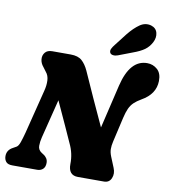

<svg xmlns="http://www.w3.org/2000/svg" viewBox="-100 -1039 1011 1126"><g transform="rotate(10 405.5 -476.5)"><path d="M191.5 -191.5Q185 -166 184.8 -141.2Q184.5 -116.5 207 -102L218 -95Q229.5 -88 237.2 -76.5Q245 -65 245 -49Q245 -25 231.8 -12.5Q218.5 0 197.5 0H49.5Q22.5 0 11.5 -13.5Q0.5 -27 0.5 -47Q0.5 -83 34.5 -101L55 -112.5Q66.5 -119 75 -143.5Q83.5 -168 92.5 -202L158 -462.5Q167 -496.5 165.5 -526.2Q164 -556 147 -575.5L129.5 -599Q112 -619.5 110 -643Q108 -666.5 121.8 -683.2Q135.5 -700 164.5 -700H274Q318 -700 341 -679.5Q364 -659 380.5 -623Q413.5 -549.5 450.5 -467.2Q487.5 -385 523 -309.5L584.5 -569.5Q622.5 -728 725 -728Q760 -728 785.8 -705Q811.5 -682 810.5 -636Q809 -558 728 -512.5Q702 -497.5 685.8 -482Q669.5 -466.5 659.2 -444Q649 -421.5 641 -386.5L607.5 -240.5Q601.5 -215 601.8 -195Q602 -175 611.5 -151.5L637 -89Q650.5 -56.5 638.5 -28.2Q626.5 0 595.5 0H440Q382.5 0 383.5 -67.5Q385 -129.5 357 -187Q343 -217.5 314.8 -280.5Q286.5 -343.5 249.5 -423ZM575.5 -873.5Q608.5 -914.5 641 -937Q673.5 -959.5 709 -949.5Q739.5 -940 746.5 -912Q753.5 -884 738 -854.5Q723 -826 698.5 -808.2Q674 -790.5 629.5 -774.5L547 -743Q532.5 -737.5 519 -739.2Q505.5 -741 500.5 -750.5Q495.5 -762 501.5 -774.2Q507.5 -786.5 518.5 -800Z"/></g></svg>

Font: Fraunces 144pt S100 Black
Style: Italic
Weight: 900
Italic angle: -16°
Version: Version 1.000; ttfautohint (v1.8.3)